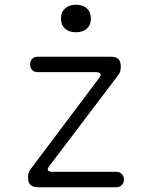

<svg xmlns="http://www.w3.org/2000/svg" viewBox="-20 -789 640 809"><path d="M140 0Q119 0 108.5 -10Q98 -20 98 -41Q98 -52 101 -61.5Q104 -71 111 -79L396 -458Q400 -463 402 -467Q404 -471 404 -474Q404 -480 398.5 -482.5Q393 -485 383 -485H139Q124 -485 115.5 -494Q107 -503 107 -518Q107 -532 115.5 -541Q124 -550 138 -550H448Q469 -550 479 -540Q489 -530 489 -509Q489 -498 486.5 -488.5Q484 -479 477 -471L189 -91Q185 -86 183 -82Q181 -78 181 -75Q181 -70 186.5 -67.5Q192 -65 202 -65H470Q484 -65 493 -56Q502 -47 502 -32Q502 -18 493 -9Q484 0 470 0ZM300 -653Q271 -653 254 -668.5Q237 -684 237 -711Q237 -738 254 -753.5Q271 -769 300 -769Q329 -769 346 -753.5Q363 -738 363 -711Q363 -684 346 -668.5Q329 -653 300 -653Z"/></svg>

Font: Maple Mono ExtraLight
Style: Regular
Weight: 275
Monospace: yes
Designer: subframe7536
Version: Version 7.000